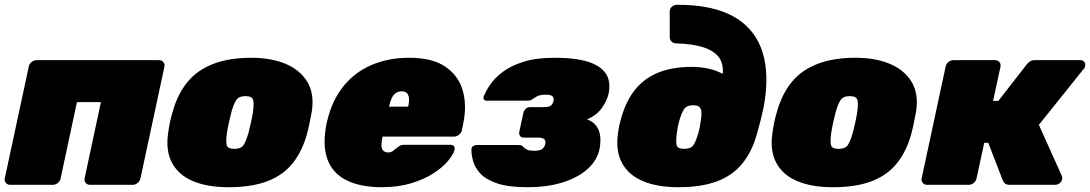

<svg xmlns="http://www.w3.org/2000/svg" viewBox="-25 -771 4548 801"><path d="M17 0Q6 0 -0.5 -8Q-7 -16 -5 -27L95 -493Q97 -504 106.5 -512Q116 -520 127 -520H639Q650 -520 656.5 -512Q663 -504 661 -493L561 -27Q559 -16 549.5 -8Q540 0 529 0H350Q339 0 332.5 -8Q326 -16 328 -27L396 -345H296L228 -27Q226 -16 216.5 -8Q207 0 196 0Z M928 10Q841 10 781 -15Q721 -40 693.5 -90Q666 -140 676 -213Q679 -236 684 -260.5Q689 -285 696 -307Q717 -381 758.5 -430.5Q800 -480 866 -505Q932 -530 1023 -530Q1105 -530 1165.5 -505Q1226 -480 1256.5 -430.5Q1287 -381 1276 -307Q1272 -285 1267 -260.5Q1262 -236 1256 -213Q1236 -140 1196 -90Q1156 -40 1090.5 -15Q1025 10 928 10ZM952 -150Q981 -150 991.5 -166.5Q1002 -183 1012 -218Q1016 -233 1022 -260Q1028 -287 1030 -302Q1035 -335 1031.5 -352.5Q1028 -370 999 -370Q971 -370 960 -352.5Q949 -335 940 -302Q936 -287 930 -260Q924 -233 922 -218Q917 -183 920.5 -166.5Q924 -150 952 -150Z M1567 10Q1480 10 1421.5 -18.5Q1363 -47 1341 -106.5Q1319 -166 1338 -259Q1339 -261 1339 -263Q1339 -265 1340 -266Q1360 -352 1407.5 -411Q1455 -470 1525.5 -500Q1596 -530 1681 -530Q1779 -530 1833.5 -492.5Q1888 -455 1905.5 -393.5Q1923 -332 1908 -258L1902 -228Q1900 -217 1890 -209Q1880 -201 1869 -201H1571Q1571 -200 1570.5 -199Q1570 -198 1570 -196Q1566 -176 1566.5 -162.5Q1567 -149 1574.5 -142Q1582 -135 1596 -135Q1602 -135 1607 -137Q1612 -139 1617 -143.5Q1622 -148 1629 -153Q1640 -162 1646.5 -164.5Q1653 -167 1665 -167H1854Q1864 -167 1869 -161Q1874 -155 1871 -145Q1866 -126 1844 -99.5Q1822 -73 1783.5 -48Q1745 -23 1690.5 -6.5Q1636 10 1567 10ZM1598 -326H1678V-327Q1683 -349 1681 -363Q1679 -377 1671.5 -383.5Q1664 -390 1651 -390Q1638 -390 1627.5 -383.5Q1617 -377 1610 -363Q1603 -349 1598 -327Z M2174 10Q2096 10 2049 -6Q2002 -22 1979 -47Q1956 -72 1948.5 -99.5Q1941 -127 1942 -149Q1941 -156 1948.5 -161Q1956 -166 1962 -166H2137Q2150 -166 2154 -162Q2158 -158 2162 -154Q2167 -150 2175.5 -146Q2184 -142 2204 -142Q2227 -142 2237 -149.5Q2247 -157 2250 -171Q2252 -182 2246.5 -189.5Q2241 -197 2215 -197H2158Q2149 -197 2144.5 -204Q2140 -211 2141 -219L2159 -302Q2161 -310 2168.5 -317Q2176 -324 2185 -324H2242Q2265 -324 2273.5 -331Q2282 -338 2284 -350Q2286 -358 2283.5 -364Q2281 -370 2274 -373Q2267 -376 2254 -376Q2235 -376 2225 -373Q2215 -370 2205 -363Q2199 -359 2193 -355Q2187 -351 2174 -351H2005Q1998 -351 1994 -356Q1990 -361 1993 -368Q2001 -390 2020 -418Q2039 -446 2073 -471.5Q2107 -497 2159.5 -513.5Q2212 -530 2288 -530Q2359 -530 2405.5 -519.5Q2452 -509 2478.5 -489Q2505 -469 2513 -441.5Q2521 -414 2514 -380Q2507 -350 2485.5 -320Q2464 -290 2424 -273Q2452 -263 2465 -242.5Q2478 -222 2479.5 -197.5Q2481 -173 2476 -149Q2467 -104 2428.5 -68Q2390 -32 2325.5 -11Q2261 10 2174 10Z M2805 10Q2718 10 2658 -15Q2598 -40 2570.5 -90Q2543 -140 2553 -213Q2555 -228 2556 -234.5Q2557 -241 2558.5 -247.5Q2560 -254 2564 -269Q2583 -343 2621 -392.5Q2659 -442 2718.5 -467Q2778 -492 2861 -492Q2896 -492 2929 -485Q2962 -478 2990 -463Q2994 -505 2974 -532Q2954 -559 2910 -573.5Q2866 -588 2796 -590Q2784 -590 2776.5 -598Q2769 -606 2769 -617V-723Q2769 -734 2777 -742Q2785 -750 2797 -751Q2929 -752 3014.5 -712.5Q3100 -673 3139.5 -594.5Q3179 -516 3171 -399Q3167 -353 3158 -311Q3149 -269 3133 -213Q3113 -140 3073 -90Q3033 -40 2967.5 -15Q2902 10 2805 10ZM2829 -150Q2858 -150 2868.5 -166.5Q2879 -183 2889 -218Q2893 -233 2894.5 -241Q2896 -249 2898 -264Q2902 -286 2901.5 -301Q2901 -316 2893.5 -324Q2886 -332 2867 -332Q2839 -332 2828 -314.5Q2817 -297 2808 -264Q2804 -249 2802.5 -241Q2801 -233 2799 -218Q2794 -183 2797.5 -166.5Q2801 -150 2829 -150Z M3449 10Q3362 10 3302 -15Q3242 -40 3214.5 -90Q3187 -140 3197 -213Q3200 -236 3205 -260.5Q3210 -285 3217 -307Q3238 -381 3279.5 -430.5Q3321 -480 3387 -505Q3453 -530 3544 -530Q3626 -530 3686.5 -505Q3747 -480 3777.5 -430.5Q3808 -381 3797 -307Q3793 -285 3788 -260.5Q3783 -236 3777 -213Q3757 -140 3717 -90Q3677 -40 3611.5 -15Q3546 10 3449 10ZM3473 -150Q3502 -150 3512.5 -166.5Q3523 -183 3533 -218Q3537 -233 3543 -260Q3549 -287 3551 -302Q3556 -335 3552.5 -352.5Q3549 -370 3520 -370Q3492 -370 3481 -352.5Q3470 -335 3461 -302Q3457 -287 3451 -260Q3445 -233 3443 -218Q3438 -183 3441.5 -166.5Q3445 -150 3473 -150Z M3842 0Q3831 0 3824.5 -8Q3818 -16 3820 -27L3920 -493Q3922 -504 3931.5 -512Q3941 -520 3952 -520H4127Q4138 -520 4144.5 -512Q4151 -504 4149 -493L4118 -350H4140L4259 -503Q4262 -507 4270 -513.5Q4278 -520 4291 -520H4483Q4493 -520 4498.5 -513Q4504 -506 4502 -496Q4501 -488 4494 -481L4309 -250L4405 -37Q4406 -35 4406.5 -32Q4407 -29 4406 -24Q4405 -14 4396 -7Q4387 0 4377 0H4187Q4175 0 4168.5 -5Q4162 -10 4159 -17L4098 -175H4081L4049 -27Q4047 -16 4037.5 -8Q4028 0 4017 0Z"/></svg>

Font: Rubik Black
Style: Italic
Weight: 900
Italic angle: -12°
Designer: Hubert and Fischer
Foundry: Hubert and Fischer
Version: Version 2.300;gftools[0.9.30]